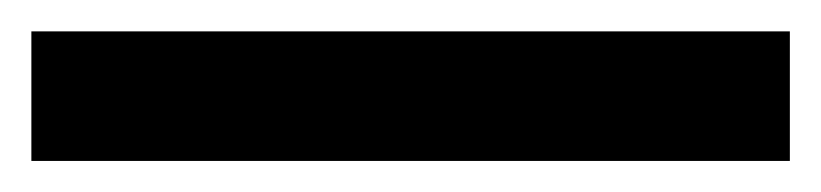

<svg xmlns="http://www.w3.org/2000/svg" viewBox="-25 18 526 123"><path d="M481 38.1V121.1H-4.9V38.1Z"/></svg>

Font: Doppio One
Style: Regular
Weight: 400
Designer: Szymon Celej
Foundry: Szymon Celej
Version: Version 1.002